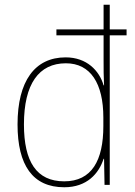

<svg xmlns="http://www.w3.org/2000/svg" viewBox="-20 -780 568 810"><path d="M251 10C347 10 397 -48 417 -110H419L421 0H443V-631H514V-656H443V-760H417V-656H218V-631H417V-526C417 -491 417 -457 419 -420H417C399 -482 346 -538 257 -538C127 -538 54 -438 54 -255C54 -83 118 10 251 10ZM251 -15C134 -15 81 -98 81 -255C81 -426 144 -513 258 -513C362 -513 416 -428 416 -284V-248C416 -103 367 -15 251 -15Z"/></svg>

Font: Noto Sans Thai Looped SemiCondensed Thin
Style: Regular
Weight: 100
Width: 4
Designer: Sasikarn Vongin, Ben Mitchell
Foundry: The Fontpad Ltd
Version: Version 1.001